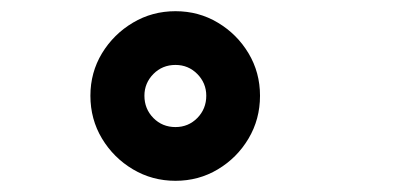

<svg xmlns="http://www.w3.org/2000/svg" viewBox="-20 -815 750 343"><path d="M293.5 -492Q252 -492 217.5 -512.5Q183 -533 162.2 -567.5Q141.5 -602 141.5 -644Q141.5 -685.5 162.2 -719.8Q183 -754 217.5 -774.5Q252 -795 293.5 -795Q335 -795 369.2 -774.5Q403.5 -754 424 -719.8Q444.5 -685.5 444.5 -644Q444.5 -602 424 -567.5Q403.5 -533 369.2 -512.5Q335 -492 293.5 -492ZM293.5 -588Q316.5 -588 332.5 -604.2Q348.5 -620.5 348.5 -644Q348.5 -666.5 332.5 -682.8Q316.5 -699 293.5 -699Q270 -699 254 -682.8Q238 -666.5 238 -644Q238 -620.5 254 -604.2Q270 -588 293.5 -588Z"/></svg>

Font: League Mono SemiBold
Style: Regular
Weight: 600
Width: 6
Designer: Tyler Finck
Foundry: The League of Moveable Type / Tyler Finck
Version: Version 2.300;RELEASE